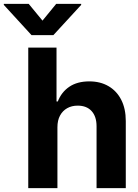

<svg xmlns="http://www.w3.org/2000/svg" viewBox="-102 -974 716 994"><path d="M195.3 -315.2V0H44.3V-727.5H190.6V-448.8H197.3Q216 -497.2 257.1 -525Q298.2 -552.7 360.4 -552.7Q417.2 -552.7 459.6 -528Q502.1 -503.3 525.6 -457.4Q549.2 -411.4 549.2 -347.3V0H397.9V-320.3Q397.9 -370.8 372.2 -399Q346.6 -427.1 300.2 -427.1Q269.2 -427.1 245.7 -413.8Q222.1 -400.5 208.7 -375.6Q195.3 -350.8 195.3 -315.2ZM46.7 -953.9 118 -867.2 188.9 -953.9H318.2V-948.6L174.2 -792H61.3L-82.2 -948.6V-953.9Z"/></svg>

Font: Inter Tight
Style: Regular
Weight: 400
Designer: Rasmus Andersson
Foundry: rsms
Version: Version 3.002